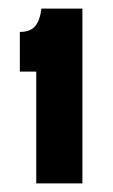

<svg xmlns="http://www.w3.org/2000/svg" viewBox="-20 -695 261 445"><path d="M64 -270V-529H26V-621Q51 -621 62 -635Q73 -649 76 -675H171V-270Z"/></svg>

Font: Bricolage Grotesque Condensed SemiBold
Style: Regular
Weight: 600
Width: 3
Designer: Mathieu Triay
Foundry: Atelier Triay
Version: Version 1.000;gftools[0.9.30]